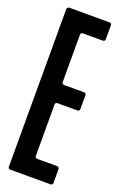

<svg xmlns="http://www.w3.org/2000/svg" viewBox="-139 -740 486 780"><g transform="rotate(20 104.0 -350.0)"><path d="M16.6 -700.2H191.9Q195.3 -700.2 198 -697.8Q200.7 -695.3 200.7 -691.4V-629.9Q200.7 -626 198 -623.5Q195.3 -621.1 191.9 -621.1H104.5Q100.6 -621.1 98.1 -618.7Q95.7 -616.2 95.7 -612.3V-406.7Q95.7 -403.3 98.1 -400.6Q100.6 -397.9 104.5 -397.9H191.9Q195.3 -397.9 198 -395.3Q200.7 -392.6 200.7 -389.2V-328.1Q200.7 -324.2 198 -321.8Q195.3 -319.3 191.9 -319.3H104.5Q100.6 -319.3 98.1 -316.9Q95.7 -314.5 95.7 -310.5V-87.4Q95.7 -84 98.1 -81.3Q100.6 -78.6 104.5 -78.6H191.9Q195.3 -78.6 197.8 -76.2Q200.7 -73.2 200.7 -69.8V-8.8Q200.7 -4.9 198 -2.4Q195.3 0 191.9 0H16.6Q12.7 0 10.3 -2.4Q7.8 -4.9 7.8 -8.8V-691.4Q7.8 -694.3 10.7 -697.3Q13.7 -700.2 16.6 -700.2Z"/></g></svg>

Font: Silence Rounded
Style: Regular
Weight: 400
Designer: Lilo Joris
Foundry: Lilo Joris
Version: Version 1.019;Fontself Maker 3.5.7